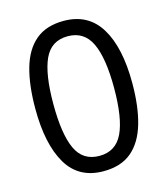

<svg xmlns="http://www.w3.org/2000/svg" viewBox="-110 -811 792 907"><g transform="rotate(-15 286.0 -357.5)"><path d="M523 -358Q523 -243 499 -160.5Q475 -78 423 -34Q371 10 285 10Q164 10 106.5 -87.5Q49 -185 49 -358Q49 -474 72.5 -556Q96 -638 148 -681.5Q200 -725 285 -725Q405 -725 464 -628.5Q523 -532 523 -358ZM137 -358Q137 -211 170.5 -138Q204 -65 285 -65Q365 -65 399.5 -137.5Q434 -210 434 -358Q434 -504 399.5 -577Q365 -650 285 -650Q204 -650 170.5 -577Q137 -504 137 -358Z"/></g></svg>

Font: Noto Sans Imperial Aramaic
Style: Regular
Weight: 400
Designer: Monotype Design Team
Foundry: Monotype Imaging Inc.
Version: Version 2.001; ttfautohint (v1.8.4.7-5d5b)